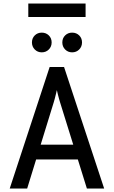

<svg xmlns="http://www.w3.org/2000/svg" viewBox="-20 -1086 656 1106"><path d="M36 0 266 -700H349L580 0H480.5L326 -496.5Q324 -503 320.2 -516.2Q316.5 -529.5 313 -543.5Q309.5 -557.5 307.5 -567Q305.5 -557.5 302 -543.5Q298.5 -529.5 295.2 -516.5Q292 -503.5 289.5 -496.5L136.5 0ZM163 -167.5 189.5 -252.5H426L452.5 -167.5ZM220.5 -784.5Q196.5 -784.5 180.2 -801Q164 -817.5 164 -841.5Q164 -866 180.2 -882Q196.5 -898 220.5 -898Q245 -898 261.2 -882Q277.5 -866 277.5 -841.5Q277.5 -817.5 261.2 -801Q245 -784.5 220.5 -784.5ZM395.5 -784.5Q371.5 -784.5 355.2 -801Q339 -817.5 339 -841.5Q339 -866 355.2 -882Q371.5 -898 395.5 -898Q420 -898 436.2 -882Q452.5 -866 452.5 -841.5Q452.5 -817.5 436.2 -801Q420 -784.5 395.5 -784.5ZM143 -988V-1065.5H473V-988Z"/></svg>

Font: Overpass Mono Light Medium
Style: Regular
Weight: 500
Monospace: yes
Version: Version 4.000